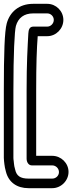

<svg xmlns="http://www.w3.org/2000/svg" viewBox="-21 -804 378 1003"><path d="M226 -665H153C133 -665 128 -648 127 -629C123 -554 118 -479 118 -331V25C118 44 129 60 145 60H252C271 60 287 76 287 95C287 114 271 129 252 129H128C84 129 65 114 58 81C55 70 52 58 52 51C52 41 49 32 49 21V-331C49 -525 55 -641 62 -668C74 -711 105 -734 152 -734H226C244 -734 260 -719 260 -700C260 -681 244 -665 226 -665ZM226 -784H152C78 -784 30 -741 14 -681C3 -640 -1 -527 -1 -331V21C-1 33 1 42 2 54C3 66 6 77 10 93C24 148 67 179 128 179H252C298 179 337 140 337 94C337 48 298 10 252 10H168V-331C168 -472 171 -550 176 -615H226C272 -615 310 -654 310 -700C310 -746 272 -784 226 -784Z"/></svg>

Font: AppleStorm
Style: XbdOut
Weight: 800
Foundry: Cannot Into Space Fonts
Version: Version 1.01